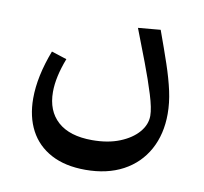

<svg xmlns="http://www.w3.org/2000/svg" viewBox="-60 -339 634 598"><g transform="rotate(10 257.0 -40.0)"><path d="M246.1 195.3Q182.1 195.3 137.7 171.6Q93.3 147.9 70.6 105Q47.9 62 47.9 3.9Q47.9 -65.4 80.1 -149.4L128.4 -133.8Q105 -73.2 105 -26.4Q105 33.7 142.3 67.1Q179.7 100.6 251 100.6Q300.8 100.6 337.9 85.7Q375 70.8 395.8 46.6Q416.5 22.5 416.5 -5.4Q416.5 -28.8 403.3 -71.5Q390.1 -114.3 370.4 -166.3Q350.6 -218.3 331.1 -268.6L401.9 -274.9Q422.4 -218.8 437.5 -174.1Q452.6 -129.4 460.7 -92.3Q468.8 -55.2 468.8 -20.5Q468.8 43.9 441.9 92.8Q415 141.6 365 168.5Q314.9 195.3 246.1 195.3Z"/></g></svg>

Font: Markazi Text Medium
Style: Regular
Weight: 500
Designer: Borna Izadpanah (Arabic designer), Fiona Ross (Arabic design director) and Florian Runge (Latin designer)
Foundry: Borna Izadpanah and Florian Runge
Version: Version 1.001